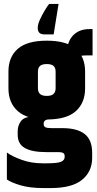

<svg xmlns="http://www.w3.org/2000/svg" viewBox="-20 -807 496 977"><path d="M70 -138Q70 -169 87 -191Q104 -213 144 -213Q162 -213 188 -208.5Q214 -204 228 -199Q214 -199 208 -192.5Q202 -186 202 -177Q202 -164 211 -159.5Q220 -155 242 -155H297Q373 -155 411 -125Q449 -95 449 -29V-4Q449 66 397.5 108Q346 150 238 150H201Q131 150 83 135.5Q35 121 15 106V-31Q40 -12 89.5 6Q139 24 197 24H218Q273 24 291 16Q309 8 309 -8V-13Q309 -20 306 -24.5Q303 -29 295.5 -31Q288 -33 275 -33H214Q144 -33 107 -53.5Q70 -74 70 -122ZM23 -443Q23 -517 70.5 -558.5Q118 -600 218 -600Q319 -600 366 -558.5Q413 -517 413 -443V-357Q413 -284 366 -241.5Q319 -199 218 -199Q118 -199 70.5 -241.5Q23 -284 23 -357ZM263 -442Q263 -462 252.5 -471.5Q242 -481 218 -481Q194 -481 183.5 -471.5Q173 -462 173 -442V-358Q173 -339 183.5 -329Q194 -319 218 -319Q242 -319 252.5 -329Q263 -339 263 -358ZM435 -659H451V-525H416Q399 -525 385 -521.5Q371 -518 360 -511L320 -547Q325 -602 355.5 -630.5Q386 -659 435 -659ZM253 -632H207Q188 -632 180 -640.5Q172 -649 172 -664Q172 -683 183 -707Q194 -731 207.5 -753.5Q221 -776 230 -787H278Z"/></svg>

Font: Khand Variable Light
Style: Regular
Weight: 300
Designer: Satya Rajpurohit
Foundry: Indian Type Foundry
Version: Version 3.000